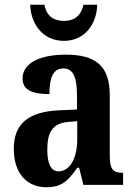

<svg xmlns="http://www.w3.org/2000/svg" viewBox="-20 -778 566 808"><path d="M249 -606C341 -606 388 -683 389 -758H331C321 -710 291 -690 249 -690C206 -690 176 -710 167 -758H107C109 -683 156 -606 249 -606ZM175 10C241 10 267 -18 305 -72H313L331 0H498V-51H495C455 -51 442 -67 442 -122V-377C442 -503 380 -548 257 -548C155 -548 75 -516 75 -448C75 -401 112 -382 188 -382C188 -449 203 -490 246 -490C291 -490 304 -448 304 -374V-317L233 -314C103 -309 38 -260 38 -152C38 -42 99 10 175 10ZM226 -57C194 -57 179 -90 179 -148C179 -222 201 -259 268 -265L305 -268V-191C305 -112 274 -57 226 -57Z"/></svg>

Font: Noto Serif Ethiopic Condensed
Style: Bold
Weight: 700
Width: 3
Designer: Monotype Design Team
Foundry: Monotype Imaging Inc.
Version: Version 2.102